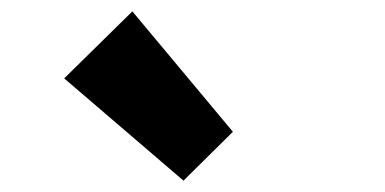

<svg xmlns="http://www.w3.org/2000/svg" viewBox="-20 -973 677 338"><path d="M303 -655 390 -741 213 -953 93 -835Z"/></svg>

Font: ChiuKong Gothic MN Heavy
Style: Regular
Weight: 900
Designer: Ryoko NISHIZUKA 西塚涼子 (kana, bopomofo & ideographs); Paul D. Hunt (Latin, Greek & Cyrillic); Sandoll Communications 산돌커뮤니
Foundry: Adobe
Version: Version 1.300